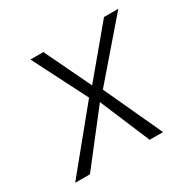

<svg xmlns="http://www.w3.org/2000/svg" viewBox="-116 -603 723 721"><g transform="rotate(-30 246.0 -242.5)"><path d="M219 -251 100 -485H156L252 -285L419 -485H481L279 -251L395 0H337L246 -216L78 0H14Z"/></g></svg>

Font: Niramit ExtraLight
Style: Italic
Weight: 200
Italic angle: -10°
Designer: Katatrad Aksorn Co.,Ltd.
Foundry: Cadson Demak Co.,Ltd.
Version: Version 1.000; ttfautohint (v1.6)